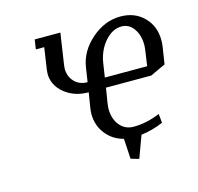

<svg xmlns="http://www.w3.org/2000/svg" viewBox="-75 -463 633 614"><g transform="rotate(-15 241.0 -156.0)"><path d="M85 -352.1 89.8 -383.8H174.8L159.2 -279.8Q158.2 -272 158.2 -268.6Q158.2 -242.7 174.6 -225.3Q190.9 -208 217.8 -208L225.1 -255.9Q233.4 -307.6 277.3 -345.7Q321.3 -383.8 373 -383.8Q420.4 -383.8 450.4 -353.5Q480.5 -323.2 480.5 -276.9Q480.5 -266.1 479 -255.9L470.2 -199.2L419.9 -175.8H270L262.2 -127.9Q260.3 -114.3 260.3 -108.4Q260.3 -75.2 277.6 -53.7Q294.9 -32.2 324.2 -32.2Q365.7 -32.2 411.1 -50.8L414.1 -21Q377.4 -5.4 340.8 -1L314 71.8L287.1 64L283.2 -2.9Q247.1 -12.2 225.1 -40.5Q203.1 -68.8 203.1 -106.9Q203.1 -113.3 205.1 -127.9L212.9 -175.8Q165.5 -175.8 133.3 -202.4Q101.1 -229 101.1 -267.1Q101.1 -271 102.1 -279.8L112.8 -352.1ZM274.9 -208H415L421.9 -255.9Q423.8 -269.5 423.8 -276.4Q423.8 -308.6 408.4 -330.3Q393.1 -352.1 368.2 -352.1Q338.4 -352.1 313.7 -324.2Q289.1 -296.4 282.2 -255.9Z"/></g></svg>

Font: Gawaa
Style: Italic
Weight: 400
Designer: T. Christopher White
Version: Version 1.0